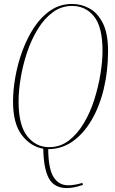

<svg xmlns="http://www.w3.org/2000/svg" viewBox="-20 -744 580 972"><path d="M318 208Q255 208 228 160Q201 112 199 9Q135 -2 90.5 -60Q46 -118 46 -230Q46 -289 58 -356Q70 -423 94 -488Q118 -553 153.5 -606.5Q189 -660 237 -692Q285 -724 345 -724Q392 -724 433.5 -701Q475 -678 501 -626Q527 -574 527 -486Q527 -385 505.5 -295Q484 -205 443.5 -136Q403 -67 347.5 -28Q292 11 224 11Q225 112 251.5 153Q278 194 325 194Q358 194 397 182L400 192Q379 199 359.5 203.5Q340 208 318 208ZM229 1Q285 1 328.5 -32.5Q372 -66 404.5 -120.5Q437 -175 457.5 -240Q478 -305 488.5 -369.5Q499 -434 499 -486Q499 -608 456 -661Q413 -714 345 -714Q291 -714 247.5 -682Q204 -650 171.5 -597Q139 -544 117.5 -480Q96 -416 85 -350.5Q74 -285 74 -230Q74 -110 118 -54.5Q162 1 229 1Z"/></svg>

Font: Noto Serif Display ExtraCondensed Thin
Style: Italic
Weight: 100
Width: 2
Italic angle: -12°
Designer: Monotype Design Team
Foundry: Monotype Imaging Inc.
Version: Version 2.009